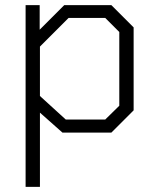

<svg xmlns="http://www.w3.org/2000/svg" viewBox="-20 -518 612 750"><path d="M80 -498H135V-402L231 -498H415L502 -411V-87L415 0H224L136 -78V212H80ZM391 -51 446 -105V-393L391 -448H248L136 -336V-143L237 -51Z"/></svg>

Font: Chakra Petch Light
Style: Regular
Weight: 300
Designer: Katatrad Aksorn Co.,Ltd.
Foundry: Cadson Demak Co.,Ltd.
Version: Version 1.000; ttfautohint (v1.6)